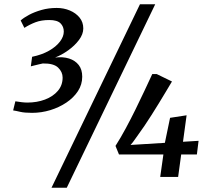

<svg xmlns="http://www.w3.org/2000/svg" viewBox="-20 -835 980 906"><path d="M131.5 -302.5Q96 -302.5 75.8 -307.2Q55.5 -312 42 -314L52.5 -357Q67.5 -354.5 82 -352.8Q96.5 -351 109 -351Q154.5 -351 192.2 -365.2Q230 -379.5 252.8 -406Q275.5 -432.5 275.5 -469Q275.5 -495.5 254.2 -516Q233 -536.5 182 -535.5Q175 -534 164 -531.5Q153 -529 142.2 -526.2Q131.5 -523.5 125.5 -522L131.5 -567Q177.5 -576.5 211 -595.5Q244.5 -614.5 262.8 -638.5Q281 -662.5 281 -686Q281 -709.5 265.5 -725Q250 -740.5 212.5 -740.5Q175 -740.5 147.5 -730Q120 -719.5 95 -703.5L77.5 -738.5Q92 -751.5 117.2 -765Q142.5 -778.5 175.8 -788Q209 -797.5 247.5 -797.5Q281 -797.5 309.5 -785.5Q338 -773.5 355.5 -752Q373 -730.5 373 -701Q373 -673.5 352.8 -646.5Q332.5 -619.5 301.8 -597.5Q271 -575.5 240 -563.5Q277 -568 306 -558.8Q335 -549.5 351.5 -528.2Q368 -507 368 -473Q368 -436 347.8 -405Q327.5 -374 293.2 -351Q259 -328 217 -315.2Q175 -302.5 131.5 -302.5ZM640.5 -815H712.5L295 51H223ZM736 0 751 -106H541.5L525 -146.5Q549.5 -185 573.2 -229Q597 -273 619.2 -318.2Q641.5 -363.5 661.5 -406.2Q681.5 -449 698.5 -485.5H719.5L791.5 -450.5Q778 -428 762.2 -401.5Q746.5 -375 729.2 -347Q712 -319 695 -292.2Q678 -265.5 662.2 -242Q646.5 -218.5 633 -200.5Q624 -188.5 615.5 -175.8Q607 -163 596 -151L758 -161L782.5 -279L860.5 -291L843.5 -166L917 -170.5L909 -106H835L820.5 0Z"/></svg>

Font: Merriweather Light 18pt Medium
Style: Italic
Weight: 500
Italic angle: -7.8°
Version: Version 2.101